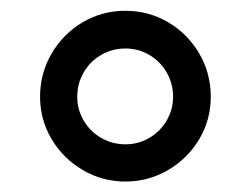

<svg xmlns="http://www.w3.org/2000/svg" viewBox="-20 -733 468 358"><path d="M54.7 -552.7Q54.7 -596.2 76.2 -633.1Q97.7 -669.9 134 -691.4Q170.4 -712.9 213.9 -712.9Q257.3 -712.9 293.7 -691.4Q330.1 -669.9 351.6 -633.1Q373 -596.2 373 -552.7Q373 -509.8 351.6 -473.6Q330.1 -437.5 293.5 -416Q256.8 -394.5 213.9 -394.5Q170.9 -394.5 134.3 -416Q97.7 -437.5 76.2 -473.6Q54.7 -509.8 54.7 -552.7ZM302.7 -552.7Q302.7 -577.1 290.8 -597.9Q278.8 -618.7 258.3 -630.6Q237.8 -642.6 213.9 -642.6Q189.5 -642.6 168.7 -630.6Q147.9 -618.7 136 -597.9Q124 -577.1 124 -552.7Q124 -528.8 136 -508.3Q147.9 -487.8 168.7 -475.8Q189.5 -463.9 213.9 -463.9Q237.8 -463.9 258.3 -475.8Q278.8 -487.8 290.8 -508.3Q302.7 -528.8 302.7 -552.7Z"/></svg>

Font: Pretendard GOV
Style: Regular
Weight: 400
Designer: Base glyphs from Inter by Rasmus Andersson; Hangeul glyphs from Noto Sans CJK(Source Han Sans) by Jang Soo-young and Kan
Foundry: Kil Hyung-jin
Version: Version 1.309